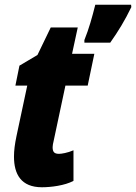

<svg xmlns="http://www.w3.org/2000/svg" viewBox="-20 -780 574 810"><path d="M336 -600H445C479 -648 507 -694 534 -750L533 -760H382C369 -708 355 -658 336 -611ZM157 10C194 10 253 3 290 -17V-146C265 -135 239 -131 229 -131C209 -131 202 -139 202 -159C202 -166 204 -176 206 -184L256 -419H350L378 -553H284L308 -664H194L138 -548L62 -503L45 -419H95L50 -208C42 -170 39 -144 39 -119C39 -45 69 10 157 10Z"/></svg>

Font: Noto Sans UI Condensed Black
Style: Italic
Weight: 900
Width: 3
Italic angle: -192°
Designer: Monotype Design Team
Foundry: Monotype Imaging Inc.
Version: Version 1.901